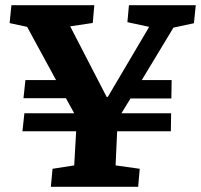

<svg xmlns="http://www.w3.org/2000/svg" viewBox="-20 -720 775 740"><path d="M176 0 182.5 -69.5 266 -82.5 273.5 -214H66.5L74 -283.5H266L234 -341.5H70.5L78 -411.5H196L84.5 -616.5L17 -631L24 -700H343.5L337.5 -631.5L250.5 -618.5L391 -346.5H395.5L555 -616.5L471 -634.5L477 -700H734.5L727.5 -630.5L648.5 -613.5L526.5 -411.5H641.5L640.5 -340.5H483L448 -283.5H639.5L638.5 -214H431.5L425.5 -82.5L518.5 -69.5L512.5 0Z"/></svg>

Font: Literata
Style: Italic
Weight: 400
Italic angle: -2°
Designer: Latin by Veronika Burian and Jose Scaglione. Greek by Irene Vlachou. Cyrillic by Vera Evstafieva
Foundry: TypeTogether
Version: Version 3.103;gftools[0.9.29]